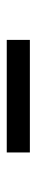

<svg xmlns="http://www.w3.org/2000/svg" viewBox="198 -896 105 540"><g transform="rotate(90 250.0 -625.5)"><path d="M91.7 -592.5V-657.5H408.3V-592.5Z"/></g></svg>

Font: Funnel Sans
Style: Regular
Weight: 400
Designer: NORD ID, Kristian Moeller
Foundry: Dicotype
Version: Version 1.000